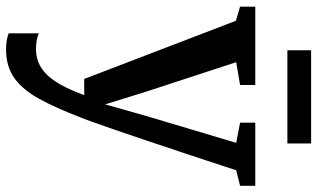

<svg xmlns="http://www.w3.org/2000/svg" viewBox="-222 -550 1024 619"><g transform="rotate(90 289.5 -240.0)"><path d="M138.5 252Q122 252 108.5 249.5Q95 247 87 243.5V146Q93.5 150 108 152.8Q122.5 155.5 137.5 155.5Q160 155.5 180 147.8Q200 140 218.2 122.2Q236.5 104.5 253.2 74.5Q270 44.5 286 0H234L46.5 -489L1 -502.5V-551.5H253.5V-502.5L180 -490L275.5 -198L316 -67.5L353 -198.5L440 -490L375 -502.5V-551.5H578.5V-502.5L528.5 -490Q501.5 -407 477.2 -334.2Q453 -261.5 432.8 -201.5Q412.5 -141.5 397 -96.2Q381.5 -51 371.2 -22.8Q361 5.5 357 14.5Q327.5 91.5 298.5 144.5Q269.5 197.5 231.8 224.8Q194 252 138.5 252ZM442 -731.5V-655H141.5V-731.5Z"/></g></svg>

Font: Merriweather 28pt SemiBold
Style: Regular
Weight: 600
Version: Version 2.100